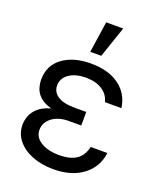

<svg xmlns="http://www.w3.org/2000/svg" viewBox="-144 -862 803 962"><g transform="rotate(20 257.5 -381.0)"><path d="M313.5 -284.2V-244.1H249Q191.4 -244.1 157.5 -217.5Q123.5 -190.9 124 -152.3Q123.5 -113.8 160.9 -90.3Q198.2 -66.9 259.8 -66.4Q319.3 -66.9 351.8 -89.6Q384.3 -112.3 394.5 -159.2H483.4Q474.1 -82.5 413.3 -36.4Q352.5 9.8 255.9 9.8Q192.4 9.8 142.6 -10Q92.8 -29.8 64.2 -65.2Q35.6 -100.6 35.2 -147.5Q35.2 -169.9 44.2 -194.3Q53.2 -218.8 76.4 -239.7Q99.6 -260.7 142.6 -272.9Q102.1 -284.2 81.3 -303.7Q60.5 -323.2 53.2 -346.4Q45.9 -369.6 45.9 -391.6Q45.4 -467.3 103.3 -510Q161.1 -552.7 253.9 -552.7Q347.2 -552.7 404.8 -510.7Q462.4 -468.8 472.7 -394.5H384.8Q376 -432.1 342.5 -454.6Q309.1 -477.1 253.9 -477.5Q197.8 -477.1 164.3 -453.4Q130.9 -429.7 130.9 -391.6Q130.9 -357.9 160.2 -337.4Q189.5 -316.9 249 -316.4H313.5ZM229.5 -606.4 253.9 -772.5H344.7L288.1 -606.4Z"/></g></svg>

Font: Inter Display
Style: Regular
Weight: 400
Designer: Rasmus Andersson
Foundry: rsms
Version: Version 4.000;git-37864ae